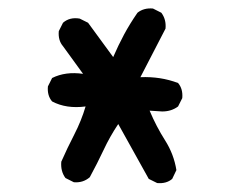

<svg xmlns="http://www.w3.org/2000/svg" viewBox="-20 -433 540 448"><path d="M346.7 -5.9 327.1 -15.6 255.9 -143.6Q236.3 -114.3 221.7 -83Q207 -51.8 189.5 -19.5Q173.8 -5.9 152.3 -7.8L132.8 -17.6Q121.1 -33.2 123 -55.7Q136.7 -86.9 153.3 -119.1Q169.9 -151.4 179.7 -184.6Q134.8 -178.7 101.6 -196.3Q89.8 -210 91.8 -231.4L101.6 -251Q132.8 -266.6 173.8 -260.7L127 -325.2Q115.2 -338.9 117.2 -360.4L127 -379.9Q142.6 -393.6 166 -389.6L185.5 -379.9L244.1 -299.8Q255.9 -327.1 269.5 -352.5Q283.2 -377.9 300.8 -403.3Q315.4 -415 336.9 -413.1L356.4 -403.3Q368.2 -387.7 366.2 -366.2L307.6 -252.9Q354.5 -254.9 395.5 -239.3Q407.2 -225.6 405.3 -204.1L395.5 -184.6Q379.9 -172.9 358.4 -172.9L329.1 -174.8Q344.7 -137.7 365.2 -105.5Q385.7 -73.2 391.6 -36.1L381.8 -15.6Q368.2 -3.9 346.7 -5.9Z"/></svg>

Font: JasonHandwriting2
Style: Regular
Weight: 400
Version: Version 1.05.10